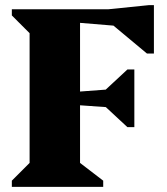

<svg xmlns="http://www.w3.org/2000/svg" viewBox="-20 -726 650 746"><path d="M26 0V-24L95 -93V-597L26 -666V-690H291V-93L381 -24V0ZM474 -304 233 -321V-366L474 -384ZM475 -232 377 -323V-365L475 -456H502V-232ZM559 -615 233 -642V-690H559ZM551 -518 401 -643V-690L558 -706H578V-518Z"/></svg>

Font: Platypi Light ExtraBold
Style: Regular
Weight: 800
Version: Version 1.200